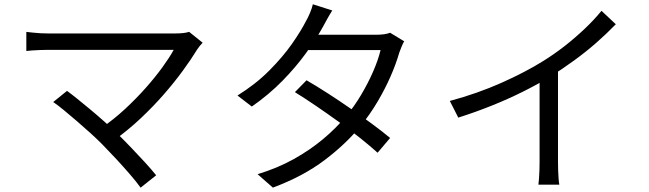

<svg xmlns="http://www.w3.org/2000/svg" viewBox="-20 -834 3040 899"><path d="M928.8 -634.1Q921.7 -626.2 915 -618.4Q908.4 -610.5 903.8 -603.2Q875.7 -557.2 836.1 -503Q796.5 -448.7 746.8 -391.8Q697.1 -334.9 638.6 -279.8Q580 -224.6 513.2 -176.7L451.3 -232.4Q511.8 -273.9 564.9 -323.1Q618 -372.3 662.5 -422.6Q707 -472.9 740.3 -518.8Q773.7 -564.8 793.3 -600.6Q773.7 -600.6 736 -600.6Q698.3 -600.6 648.1 -600.6Q597.9 -600.6 542.6 -600.6Q487.2 -600.6 432.5 -600.6Q377.8 -600.6 330.7 -600.6Q283.6 -600.6 250.4 -600.6Q217.3 -600.6 205 -600.6Q185.6 -600.6 166 -599.7Q146.4 -598.8 129.7 -597.7Q113.1 -596.6 103.3 -595.3V-684.7Q117 -683.4 134 -681.3Q151 -679.2 169.5 -678.3Q188 -677.4 205 -677.4Q215.7 -677.4 248.4 -677.4Q281 -677.4 327.9 -677.4Q374.8 -677.4 429.5 -677.4Q484.3 -677.4 540.6 -677.4Q597 -677.4 648.5 -677.4Q700 -677.4 739.9 -677.4Q779.7 -677.4 801.3 -677.4Q844 -677.4 865.5 -684.9ZM457.6 -159.4Q435 -182 404.4 -210Q373.7 -237.9 340.8 -266.2Q308 -294.6 278.8 -318.5Q249.5 -342.4 229.2 -356.3L293.8 -408.5Q310.9 -396.2 339.1 -373.6Q367.3 -350.9 400.7 -323.2Q434 -295.5 467.2 -266Q500.3 -236.6 527.3 -210.4Q558.8 -179.6 593.3 -143.6Q627.8 -107.7 658.8 -73.8Q689.9 -39.9 711.2 -13.2L638.4 44.7Q620 18.9 589.6 -16.4Q559.1 -51.7 524.3 -89.4Q489.4 -127 457.6 -159.4Z M1415.3 -458.1Q1463.3 -430.3 1516.3 -396.1Q1569.2 -362 1621.8 -325.4Q1674.5 -288.9 1722.2 -253.8Q1770 -218.7 1806.6 -188L1748 -118.9Q1713.5 -150.2 1666.5 -187.6Q1619.4 -225.1 1566.2 -263.5Q1512.9 -301.9 1460.1 -337.9Q1407.2 -373.8 1360.9 -402.6ZM1872.5 -640.7Q1866.2 -630.1 1860 -614.7Q1853.7 -599.3 1849.4 -587.3Q1835 -536.4 1809.2 -477.3Q1783.4 -418.2 1748.1 -358.4Q1712.8 -298.6 1668.4 -244Q1600.7 -160.7 1500.2 -84.6Q1399.8 -8.5 1257.7 44.5L1186.2 -18.4Q1279.5 -46.7 1355.9 -89.3Q1432.3 -132 1493.2 -183.1Q1554.1 -234.3 1598.7 -287.8Q1637.7 -334.1 1670.3 -388.9Q1703 -443.7 1726.9 -498.5Q1750.9 -553.4 1761.9 -599.6H1391.3L1423.3 -671.3H1741.2Q1761.3 -671.3 1778.1 -673.6Q1795 -675.9 1806.6 -680.7ZM1535.8 -785Q1523.3 -765.4 1510.9 -743Q1498.6 -720.6 1491 -706.6Q1461.1 -652.2 1413.7 -586.5Q1366.3 -520.9 1302.6 -455.7Q1238.8 -390.6 1159 -335.1L1092 -386.7Q1178 -440.4 1241.2 -504.1Q1304.5 -567.8 1347.1 -628.7Q1389.7 -689.6 1412.7 -735.3Q1420.6 -748.3 1430.6 -771.6Q1440.6 -794.8 1444.9 -814Z M2086.2 -361.3Q2215.9 -396.3 2327.9 -446.2Q2439.8 -496.1 2522.6 -547.7Q2575.4 -580.5 2624.9 -619.2Q2674.3 -658 2718.3 -699.8Q2762.3 -741.6 2796.4 -783.3L2863.4 -720.5Q2820.6 -676.3 2771.7 -633.4Q2722.7 -590.5 2668.2 -550.9Q2613.7 -511.2 2555.3 -474.4Q2500.4 -440.8 2431.2 -406.1Q2362 -371.4 2284.2 -340.1Q2206.3 -308.8 2125.8 -283.3ZM2506.5 -506.3 2592.7 -532.1V-75.9Q2592.7 -57.4 2593.4 -36.2Q2594.1 -15 2595.5 2.9Q2596.9 20.9 2599 30.7H2501Q2502.4 20.9 2503.7 2.9Q2505.1 -15 2505.8 -36.2Q2506.5 -57.4 2506.5 -75.9Z"/></svg>

Font: Noto Sans SC Thin
Style: Regular
Weight: 100
Designer: Ryoko NISHIZUKA 西塚涼子 (kana, bopomofo & ideographs); Paul D. Hunt (Latin, Greek & Cyrillic); Sandoll Communications 산돌커뮤니
Foundry: Adobe
Version: Version 2.004-H2;hotconv 1.0.118;makeotfexe 2.5.65603